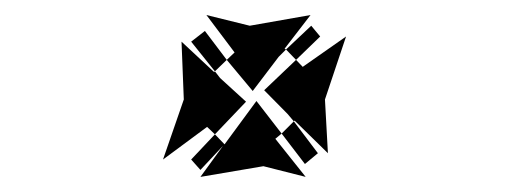

<svg xmlns="http://www.w3.org/2000/svg" viewBox="-20 -406 673 253"><path d="M389.2 -386.2 355 -341.8 356.9 -340.8 347.2 -331.1 313 -286.1 278.8 -327.1 289.1 -336.9 252 -386.2 309.1 -372.1ZM381.8 -189.9 351.1 -230 367.2 -246.1 358.9 -255.9 328.1 -287.1 370.1 -327.1 356.9 -340.8 390.1 -372.1 401.9 -357.9 370.1 -327.1 378.9 -317.9 436 -357.9 408.2 -274.9 412.1 -204.1 368.2 -247.1 367.2 -246.1 398.9 -204.1ZM304.2 -272 263.2 -229 275.9 -215.8 273.9 -213.9 244.1 -182.1 231.9 -195.8 263.2 -229 252.9 -238.8 194.8 -195.8 222.2 -274.9 219.2 -351.1 262.2 -311 263.2 -312 231.9 -351.1 250 -365.2 278.8 -327.1 263.2 -312 270 -303.2ZM317.9 -272.9 351.1 -230 342.8 -223.1 382.8 -172.9 327.1 -187 244.1 -172.9 273.9 -213.9 275.9 -215.8Z"/></svg>

Font: Display Regular
Style: Bold
Weight: 700
Designer: Latin by Veronika Burian and Jose Scaglione. Greek by Irene Vlachou. Cyrillic by Vera Evstafieva.
Foundry: TypeTogether
Version: Version 3.002